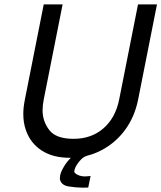

<svg xmlns="http://www.w3.org/2000/svg" viewBox="-20 -718 744 885"><path d="M306.6 9.3H301.8Q223.6 9.3 171.9 -24.4Q120.1 -58.1 99.1 -118.7Q87.4 -152.3 87.4 -192.4Q87.4 -223.6 94.7 -259.3L181.6 -697.8H268.6L181.6 -259.3Q176.3 -232.4 176.3 -209Q176.3 -159.2 207 -118.7Q237.8 -78.1 319.3 -78.1Q400.9 -78.1 456.5 -126.2Q512.2 -174.3 529.3 -259.3L616.2 -697.8H703.6L616.7 -259.3Q600.6 -178.7 555.9 -118.4Q511.2 -58.1 445.3 -24.4Q415.5 -8.8 382.3 -0.5Q366.2 4.4 354.5 16.1Q342.8 27.8 334.2 41.3Q325.7 54.7 323.2 66.4L322.3 70.8V72.3Q322.3 80.1 337.9 87.9Q353 95.2 372.6 95.2L397.5 93.3L386.7 146.5L360.8 147Q331.5 147 296.4 141.4Q261.2 135.7 255.9 106.9Q255.9 99.1 257.3 90.3Q260.7 73.2 275.4 48.8Q287.1 28.8 306.6 9.3Z"/></svg>

Font: Qaz
Style: Italic
Weight: 400
Italic angle: -11.25°
Designer: GGBotNet
Foundry: f0n7
Version: 0.70